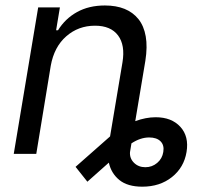

<svg xmlns="http://www.w3.org/2000/svg" viewBox="-20 -573 804 715"><path d="M169 -328.1 115.1 0H31.2L122.2 -545.5H203.1L188.9 -460.2H196Q222.7 -503.6 266.9 -528.1Q311.1 -552.6 370.7 -552.6Q412.3 -552.6 443.7 -540Q475.1 -527.3 495.6 -501.8Q516 -476.2 522.7 -437.5Q529.5 -398.8 521.3 -346.6L483.7 -121.8Q523.1 -136.4 559.7 -136.4Q619 -136.4 651.6 -100.7Q684.3 -65 674.7 -7.1Q665.1 50.8 620.2 86.5Q575.3 122.2 509.9 122.2Q455.3 122.2 424.7 97.5Q394.2 72.8 385.3 32.7L305.4 103.7L261.4 48.3L389.9 -65L436.1 -340.9Q446.7 -404.8 419.6 -441.1Q392.4 -477.3 333.8 -477.3Q271.7 -477.3 226.6 -437.7Q181.5 -398.1 169 -328.1ZM469.5 -39.1 464.1 -6.4Q462.4 16.7 479 33.2Q495.7 49.7 521.3 49.7Q546.5 49.7 565.3 33.7Q584.2 17.8 588.1 -7.1Q592.3 -32.3 577.9 -46.7Q563.6 -61.1 535.5 -61.1Q502.8 -61.1 469.5 -39.1Z"/></svg>

Font: Karasuma Gothic
Style: Italic
Weight: 400
Italic angle: -9.39999°
Designer: Rasmus Andersson / Ryoko Nishizuka
Foundry: Genbu
Version: Version 1.00